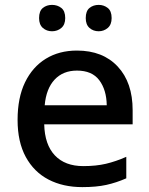

<svg xmlns="http://www.w3.org/2000/svg" viewBox="-20 -756 612 786"><path d="M295 -549Q401 -549 462 -483.5Q523 -418 523 -305V-247H161Q163 -164 204.5 -120Q246 -76 321 -76Q373 -76 413.5 -85.5Q454 -95 497 -114V-26Q456 -8 415 1Q374 10 317 10Q238 10 178.5 -21Q119 -52 85.5 -113.5Q52 -175 52 -265Q52 -356 82.5 -419Q113 -482 167.5 -515.5Q222 -549 295 -549ZM295 -467Q238 -467 203.5 -430Q169 -393 163 -325H417Q416 -388 386.5 -427.5Q357 -467 295 -467ZM140 -682Q140 -711 155.5 -723.5Q171 -736 193 -736Q215 -736 231 -723.5Q247 -711 247 -682Q247 -655 231 -641.5Q215 -628 193 -628Q171 -628 155.5 -641.5Q140 -655 140 -682ZM331 -682Q331 -711 346.5 -723.5Q362 -736 384 -736Q405 -736 421 -723.5Q437 -711 437 -682Q437 -655 421 -641.5Q405 -628 384 -628Q362 -628 346.5 -641.5Q331 -655 331 -682Z"/></svg>

Font: Noto Sans Gurmukhi Medium
Style: Regular
Weight: 500
Designer: Jelle Bosma - Monotype Design Team
Foundry: Monotype Imaging Inc.
Version: Version 2.004; ttfautohint (v1.8.4.7-5d5b)